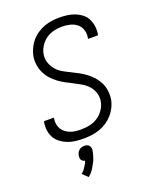

<svg xmlns="http://www.w3.org/2000/svg" viewBox="-176 -842 952 1181"><g transform="rotate(-20 300.0 -251.0)"><path d="M248 8Q222 8 195.5 5Q169 2 145.5 -7Q122 -16 101.5 -31Q81 -46 68.5 -67Q56 -88 52 -114Q48 -140 52 -167L54 -176H119L118 -170Q115 -151 118 -133.5Q121 -116 129.5 -101.5Q138 -87 152.5 -76.5Q167 -66 183 -60Q199 -54 217 -52Q235 -50 253 -50Q281 -50 309 -56Q337 -62 361.5 -78Q386 -94 403 -119.5Q420 -145 424 -172Q429 -200 420.5 -226.5Q412 -253 394 -273Q376 -293 353 -306.5Q330 -320 306 -332Q282 -344 258.5 -356.5Q235 -369 213.5 -385Q192 -401 174.5 -420.5Q157 -440 145.5 -464Q134 -488 129.5 -515.5Q125 -543 129 -572Q134 -597 145 -621.5Q156 -646 173 -666.5Q190 -687 213 -702.5Q236 -718 260.5 -727Q285 -736 310.5 -739.5Q336 -743 361 -743Q387 -743 412.5 -739.5Q438 -736 461 -727Q484 -718 503.5 -703Q523 -688 534 -666.5Q545 -645 549 -620Q553 -595 549 -568L547 -559H482L483 -566Q488 -592 480 -617Q472 -642 452.5 -657.5Q433 -673 407.5 -679Q382 -685 356 -685Q329 -685 302 -678.5Q275 -672 252 -656Q229 -640 213 -615Q197 -590 193 -564Q188 -535 197 -508.5Q206 -482 223 -462Q240 -442 263 -428.5Q286 -415 310.5 -403.5Q335 -392 358.5 -379Q382 -366 403 -350.5Q424 -335 442 -315Q460 -295 472 -271Q484 -247 488 -219.5Q492 -192 488 -163Q484 -138 472 -113Q460 -88 442 -67.5Q424 -47 400.5 -31.5Q377 -16 352 -7.5Q327 1 300.5 4.5Q274 8 248 8ZM195 241 161 208Q166 204 170 200Q174 196 178 191.5Q182 187 185 182Q188 177 191 172.5Q194 168 198 161.5Q202 155 204 152V149L209 139Q206 138 202.5 137Q199 136 196.5 134Q194 132 191.5 130.5Q189 129 187 126Q185 123 184 120.5Q183 118 182.5 114.5Q182 111 182 107Q182 103 182 101L183 95Q184 91 185 87Q186 83 188 79Q190 75 192.5 71.5Q195 68 198 65Q201 62 204.5 59.5Q208 57 212 55.5Q216 54 221.5 52.5Q227 51 229 51H235Q239 51 243 51.5Q247 52 251 53Q255 54 258 56Q261 58 263.5 60.5Q266 63 268 66.5Q270 70 271.5 73.5Q273 77 273.5 82Q274 87 274 89L273 95Q272 101 271 106.5Q270 112 268.5 117.5Q267 123 265 129Q263 135 261.5 140.5Q260 146 257.5 151.5Q255 157 252.5 162.5Q250 168 247 173Q244 178 241 183.5Q238 189 234.5 195Q231 201 228 205.5Q225 210 220.5 216Q216 222 214 224Z"/></g></svg>

Font: Iosevka Aile Light Oblique
Style: Regular
Weight: 300
Italic angle: -9°
Designer: Belleve Invis
Foundry: Belleve Invis
Version: Version 31.1.0; ttfautohint (v1.8.4)